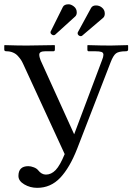

<svg xmlns="http://www.w3.org/2000/svg" viewBox="-20 -858 621 900"><path d="M457.5 -822.8Q471.2 -812 471.2 -794.4Q471.2 -781.2 463.4 -774.4L364.7 -690.4Q362.3 -688.5 357.9 -688.5Q353.5 -688.5 348.6 -692.4Q343.8 -696.3 343.8 -702.1Q343.8 -705.6 344.7 -706.5L407.2 -821.3Q414.1 -832.5 429.7 -832.5Q445.8 -832.5 457.5 -822.8ZM325.2 -828.6Q339.8 -817.9 339.8 -799.8Q339.8 -787.6 332.5 -780.8L238.3 -695.3Q235.4 -692.9 230.5 -692.9Q227.1 -692.9 222.7 -696.3Q216.8 -700.2 216.8 -706.5Q216.8 -710 217.8 -710.9L274.9 -825.7Q281.2 -837.9 301.8 -837.9Q312.5 -837.9 325.2 -828.6ZM195.3 -39.6Q220.2 -39.6 240.7 -60.8Q261.2 -82 283.2 -135.7L88.4 -558.6Q83.5 -569.3 78.6 -576.9Q73.7 -584.5 64.2 -595.2Q54.7 -606 40.8 -611.8Q26.9 -617.7 9.8 -617.7Q0 -617.7 0 -625.5V-644.5L1.5 -646.5Q64 -644.5 105 -644.5L235.4 -646.5L237.3 -644.5V-626Q237.3 -617.7 230.5 -617.7H192.4Q164.1 -617.7 164.1 -602.1Q164.1 -590.8 170.4 -575.2L327.6 -228.5L458 -575.2Q464.8 -591.8 464.8 -601.1Q464.8 -611.3 455.8 -614.5Q446.8 -617.7 425.3 -617.7H395.5Q389.6 -617.7 389.6 -625.5V-644.5L391.1 -646.5Q456.5 -644.5 499 -644.5L579.1 -646.5L580.6 -644.5V-626Q580.6 -617.7 570.3 -617.7Q536.6 -617.7 523.7 -607.7Q510.7 -597.7 498.5 -565.9L341.8 -161.1Q307.1 -72.3 262.5 -24.9Q217.8 22.5 154.3 22.5Q121.1 22.5 93.8 6.3Q66.4 -9.8 66.4 -33.2Q66.4 -79.1 112.8 -79.1Q124.5 -79.1 138.4 -73.7Q152.3 -68.4 158.7 -60.1Q174.8 -39.6 195.3 -39.6Z"/></svg>

Font: Libertinage
Style: l
Weight: 400
Designer: OSP
Foundry: OSP
Version: Version 1.0; 2008; OFL relea